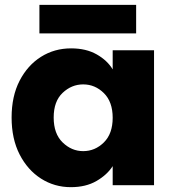

<svg xmlns="http://www.w3.org/2000/svg" viewBox="-20 -766 719 794"><path d="M28 -280Q28 -368 61 -432Q94 -496 149.5 -531Q205 -566 274 -566Q336 -566 380 -541Q424 -516 446 -479V-558H617V0H446V-79Q423 -43 379 -17.5Q335 8 273 8Q205 8 149.5 -27.5Q94 -63 61 -127.5Q28 -192 28 -280ZM446 -279Q446 -345 409.5 -381Q373 -417 324 -417Q276 -417 239 -382Q202 -347 202 -280Q202 -213 239 -177Q276 -141 324 -141Q373 -141 409.5 -177Q446 -213 446 -279ZM143 -746H543V-628H143Z"/></svg>

Font: Poppins
Style: Bold
Weight: 700
Designer: Ninad Kale (Devanagari), Jonny Pinhorn (Latin)
Version: Version 5.002